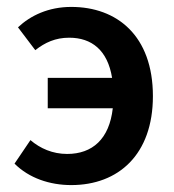

<svg xmlns="http://www.w3.org/2000/svg" viewBox="-20 -523 502 555"><path d="M186 12C322 12 422 -76 422 -245C422 -420 318 -503 186 -503C120 -503 68 -478 32 -444L82 -378C110 -400 140 -414 180 -414C245 -414 291 -378 304 -298H118V-210H306C296 -121 247 -78 174 -78C132 -78 96 -94 68 -118L22 -50C64 -8 124 12 186 12Z"/></svg>

Font: DAIFUKU Sans Semibold
Style: Regular
Weight: 600
Designer: Original font ‘Source Sans 3’ : Paul D. Hunt
Foundry: Daifuku
Version: Version 1.000